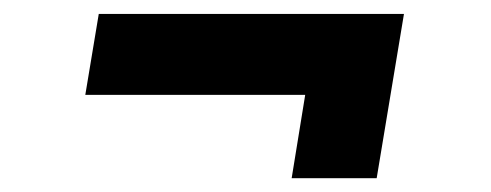

<svg xmlns="http://www.w3.org/2000/svg" viewBox="-20 -402 711 278"><path d="M402.3 -144 421.9 -264.6H103.5L123 -381.8H564.9L525.4 -144Z"/></svg>

Font: Inter 20pt
Style: Bold Italic
Weight: 700
Italic angle: -9.3988°
Version: Version 4.001;git-66647c0bb